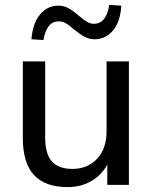

<svg xmlns="http://www.w3.org/2000/svg" viewBox="-20 -753 622 782"><path d="M255 9Q164 9 118.5 -40Q73 -89 73 -191V-503H164V-193Q164 -127 191 -96Q218 -65 275 -65Q337 -65 375.5 -106.5Q414 -148 414 -217V-503H505V0H417V-111H430Q409 -54 363 -22.5Q317 9 255 9ZM157 -590 108 -593Q113 -658 143 -694Q173 -730 218 -730Q239 -730 258 -720Q277 -710 301 -689Q322 -671 335.5 -663.5Q349 -656 362 -656Q413 -656 425 -733L474 -730Q470 -664 440 -628.5Q410 -593 365 -593Q344 -593 325 -603Q306 -613 280 -634Q260 -652 247 -659Q234 -666 220 -666Q193 -666 178 -646Q163 -626 157 -590Z"/></svg>

Font: Mulish ExtraLight Medium
Style: Regular
Weight: 500
Version: Version 3.603